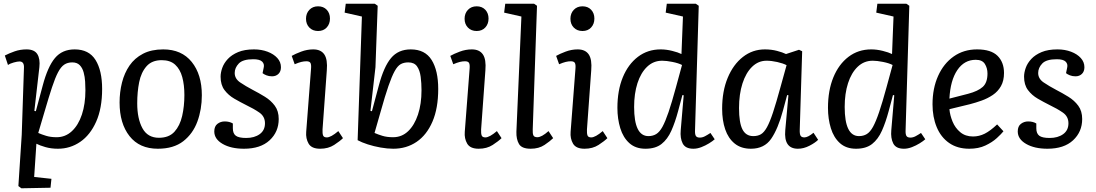

<svg xmlns="http://www.w3.org/2000/svg" viewBox="-20 -787 5903 1034"><path d="M109 -421Q111 -456 85 -456Q74 -456 54 -450.5Q34 -445 23 -437L6 -488Q29 -500 59 -510.5Q89 -521 123 -521Q165 -521 181 -495.5Q197 -470 192 -425L165 -190L173 -188L210 -326Q237 -428 276 -474.5Q315 -521 382 -521Q459 -521 494.5 -464Q530 -407 530 -308Q530 -204 498 -132Q466 -60 412 -23Q358 14 292 14Q255 14 224 5Q193 -4 176 -13L164 166L257 176L252 224L95 227L79 215L97 -61ZM369 -451Q344 -451 326 -439Q308 -427 292.5 -397.5Q277 -368 260 -316.5Q243 -265 220 -186L186 -71Q204 -63 228.5 -55.5Q253 -48 285 -48Q332 -48 367 -80.5Q402 -113 421 -170Q440 -227 440 -301Q440 -322 438.5 -347.5Q437 -373 430.5 -397Q424 -421 409.5 -436Q395 -451 369 -451Z M830 14Q731 14 677.5 -54Q624 -122 624 -235Q624 -291 637 -342.5Q650 -394 677.5 -434Q705 -474 750 -497.5Q795 -521 859 -521Q958 -521 1012.5 -453.5Q1067 -386 1067 -274Q1067 -198 1043 -132.5Q1019 -67 967 -26.5Q915 14 830 14ZM836 -45Q890 -45 919.5 -77.5Q949 -110 961 -162.5Q973 -215 973 -275Q973 -330 961.5 -372Q950 -414 923.5 -438.5Q897 -463 851 -463Q798 -463 769 -430Q740 -397 729.5 -344.5Q719 -292 719 -231Q719 -148 747 -96.5Q775 -45 836 -45Z M1306 -44Q1350 -44 1378.5 -64.5Q1407 -85 1407 -123Q1407 -160 1376.5 -181Q1346 -202 1306 -221Q1274 -237 1242 -255.5Q1210 -274 1189 -302Q1168 -330 1168 -374Q1168 -396 1177 -421.5Q1186 -447 1207 -469.5Q1228 -492 1262.5 -506.5Q1297 -521 1348 -521Q1388 -521 1421 -508.5Q1454 -496 1473.5 -474.5Q1493 -453 1493 -425Q1493 -402 1479.5 -389Q1466 -376 1445 -376Q1428 -376 1414.5 -381.5Q1401 -387 1394 -393L1400 -422Q1405 -442 1392 -455Q1379 -468 1344 -468Q1288 -468 1266 -445Q1244 -422 1244 -394Q1244 -363 1273.5 -343Q1303 -323 1341 -303Q1374 -286 1406.5 -266Q1439 -246 1460 -217.5Q1481 -189 1481 -146Q1481 -77 1432 -31.5Q1383 14 1294 14Q1224 14 1179 -12Q1134 -38 1134 -79Q1134 -107 1151 -120Q1168 -133 1190 -133Q1216 -133 1234 -122V-96Q1234 -68 1250 -56Q1266 -44 1306 -44Z M1628 -686Q1628 -715 1646 -734Q1664 -753 1693 -753Q1722 -753 1739.5 -734.5Q1757 -716 1757 -687Q1757 -658 1739.5 -639Q1722 -620 1693 -620Q1664 -620 1646 -638.5Q1628 -657 1628 -686ZM1655 -416Q1657 -439 1652 -448Q1647 -457 1630 -457Q1617 -457 1602.5 -453.5Q1588 -450 1567 -441L1551 -486Q1570 -497 1602 -509Q1634 -521 1667 -521Q1708 -521 1726.5 -494Q1745 -467 1740 -408L1717 -90Q1716 -68 1720 -57.5Q1724 -47 1740 -47Q1762 -47 1802 -81L1827 -43Q1811 -27 1779.5 -6.5Q1748 14 1704 14Q1658 14 1642 -13.5Q1626 -41 1629 -77Z M2098 14Q2066 14 2029.5 7.5Q1993 1 1960.5 -9.5Q1928 -20 1906 -32L1929 -698L1836 -719L1842 -767H1998L2014 -756L2002 -425L1975 -190L1983 -188L2020 -326Q2047 -428 2086 -474.5Q2125 -521 2192 -521Q2269 -521 2304.5 -464Q2340 -407 2340 -308Q2340 -204 2309 -132Q2278 -60 2223.5 -23Q2169 14 2098 14ZM2179 -451Q2155 -451 2138 -441.5Q2121 -432 2105.5 -404Q2090 -376 2072 -324Q2054 -272 2030 -186L1997 -71Q2015 -63 2039.5 -55.5Q2064 -48 2097 -48Q2144 -48 2178 -80.5Q2212 -113 2231 -170Q2250 -227 2250 -301Q2250 -339 2245.5 -373.5Q2241 -408 2226 -429.5Q2211 -451 2179 -451Z M2482 -686Q2482 -715 2500 -734Q2518 -753 2547 -753Q2576 -753 2593.5 -734.5Q2611 -716 2611 -687Q2611 -658 2593.5 -639Q2576 -620 2547 -620Q2518 -620 2500 -638.5Q2482 -657 2482 -686ZM2509 -416Q2511 -439 2506 -448Q2501 -457 2484 -457Q2471 -457 2456.5 -453.5Q2442 -450 2421 -441L2405 -486Q2424 -497 2456 -509Q2488 -521 2521 -521Q2562 -521 2580.5 -494Q2599 -467 2594 -408L2571 -90Q2570 -68 2574 -57.5Q2578 -47 2594 -47Q2616 -47 2656 -81L2681 -43Q2665 -27 2633.5 -6.5Q2602 14 2558 14Q2512 14 2496 -13.5Q2480 -41 2483 -77Z M2788 -698 2695 -719 2701 -767H2856L2872 -756L2849 -90Q2848 -68 2852.5 -58Q2857 -48 2874 -48Q2897 -48 2934 -81L2959 -43Q2943 -27 2912.5 -6.5Q2882 14 2838 14Q2790 14 2775 -11.5Q2760 -37 2761 -77Z M3052 -686Q3052 -715 3070 -734Q3088 -753 3117 -753Q3146 -753 3163.5 -734.5Q3181 -716 3181 -687Q3181 -658 3163.5 -639Q3146 -620 3117 -620Q3088 -620 3070 -638.5Q3052 -657 3052 -686ZM3079 -416Q3081 -439 3076 -448Q3071 -457 3054 -457Q3041 -457 3026.5 -453.5Q3012 -450 2991 -441L2975 -486Q2994 -497 3026 -509Q3058 -521 3091 -521Q3132 -521 3150.5 -494Q3169 -467 3164 -408L3141 -90Q3140 -68 3144 -57.5Q3148 -47 3164 -47Q3186 -47 3226 -81L3251 -43Q3235 -27 3203.5 -6.5Q3172 14 3128 14Q3082 14 3066 -13.5Q3050 -41 3053 -77Z M3723 -86Q3722 -64 3727.5 -55Q3733 -46 3749 -46Q3763 -46 3777 -53.5Q3791 -61 3806 -71L3829 -37Q3818 -27 3798.5 -15Q3779 -3 3757 5.5Q3735 14 3714 14Q3671 14 3656.5 -14.5Q3642 -43 3646 -86L3662 -274L3655 -275L3632 -189Q3616 -129 3595.5 -83Q3575 -37 3542.5 -11.5Q3510 14 3456 14Q3403 14 3369.5 -16Q3336 -46 3320.5 -96.5Q3305 -147 3305 -206Q3305 -300 3334 -370.5Q3363 -441 3415.5 -481Q3468 -521 3538 -521Q3568 -521 3600 -513Q3632 -505 3650 -496L3658 -698L3565 -719L3571 -767H3727L3743 -756ZM3472 -54Q3496 -54 3514 -65Q3532 -76 3547.5 -104Q3563 -132 3580.5 -183.5Q3598 -235 3620 -316L3653 -437Q3634 -447 3601.5 -453.5Q3569 -460 3546 -460Q3499 -460 3465 -427.5Q3431 -395 3413 -339Q3395 -283 3395 -211Q3395 -54 3472 -54Z M4287 -90Q4286 -65 4291.5 -56Q4297 -47 4312 -47Q4331 -47 4361 -72L4386 -34Q4370 -18 4339 -2Q4308 14 4277 14Q4200 14 4209 -86L4226 -274L4219 -275L4197 -193Q4170 -93 4133 -39.5Q4096 14 4024 14Q3971 14 3936.5 -14Q3902 -42 3885.5 -90.5Q3869 -139 3869 -201Q3869 -296 3899 -368Q3929 -440 3981 -480.5Q4033 -521 4099 -521Q4134 -521 4164.5 -513Q4195 -505 4213 -496L4283 -519L4300 -511ZM4037 -54Q4061 -54 4078 -64Q4095 -74 4110.5 -102Q4126 -130 4143 -181.5Q4160 -233 4183 -317L4216 -436Q4197 -446 4166 -453Q4135 -460 4108 -460Q4064 -460 4030.5 -427.5Q3997 -395 3978.5 -337.5Q3960 -280 3960 -205Q3960 -126 3978.5 -90Q3997 -54 4037 -54Z M4857 -86Q4856 -64 4861.5 -55Q4867 -46 4883 -46Q4897 -46 4911 -53.5Q4925 -61 4940 -71L4963 -37Q4952 -27 4932.5 -15Q4913 -3 4891 5.5Q4869 14 4848 14Q4805 14 4790.5 -14.5Q4776 -43 4780 -86L4796 -274L4789 -275L4766 -189Q4750 -129 4729.5 -83Q4709 -37 4676.5 -11.5Q4644 14 4590 14Q4537 14 4503.5 -16Q4470 -46 4454.5 -96.5Q4439 -147 4439 -206Q4439 -300 4468 -370.5Q4497 -441 4549.5 -481Q4602 -521 4672 -521Q4702 -521 4734 -513Q4766 -505 4784 -496L4792 -698L4699 -719L4705 -767H4861L4877 -756ZM4606 -54Q4630 -54 4648 -65Q4666 -76 4681.5 -104Q4697 -132 4714.5 -183.5Q4732 -235 4754 -316L4787 -437Q4768 -447 4735.5 -453.5Q4703 -460 4680 -460Q4633 -460 4599 -427.5Q4565 -395 4547 -339Q4529 -283 4529 -211Q4529 -54 4606 -54Z M5242 -521Q5317 -521 5352 -486.5Q5387 -452 5387 -394Q5387 -352 5370.5 -323Q5354 -294 5326.5 -275.5Q5299 -257 5267 -245.5Q5235 -234 5204 -226L5093 -199Q5096 -166 5110 -132Q5124 -98 5151.5 -75Q5179 -52 5220 -52Q5253 -52 5283 -67Q5313 -82 5350 -117L5384 -80Q5373 -66 5348.5 -43.5Q5324 -21 5287 -3.5Q5250 14 5200 14Q5136 14 5091.5 -17Q5047 -48 5024.5 -102.5Q5002 -157 5002 -225Q5002 -311 5032 -378Q5062 -445 5116 -483Q5170 -521 5242 -521ZM5298 -391Q5298 -420 5284 -442.5Q5270 -465 5235 -465Q5173 -465 5135.5 -409.5Q5098 -354 5093 -256L5194 -282Q5247 -296 5272.5 -319Q5298 -342 5298 -391Z M5633 -44Q5677 -44 5705.5 -64.5Q5734 -85 5734 -123Q5734 -160 5703.5 -181Q5673 -202 5633 -221Q5601 -237 5569 -255.5Q5537 -274 5516 -302Q5495 -330 5495 -374Q5495 -396 5504 -421.5Q5513 -447 5534 -469.5Q5555 -492 5589.5 -506.5Q5624 -521 5675 -521Q5715 -521 5748 -508.5Q5781 -496 5800.5 -474.5Q5820 -453 5820 -425Q5820 -402 5806.5 -389Q5793 -376 5772 -376Q5755 -376 5741.5 -381.5Q5728 -387 5721 -393L5727 -422Q5732 -442 5719 -455Q5706 -468 5671 -468Q5615 -468 5593 -445Q5571 -422 5571 -394Q5571 -363 5600.5 -343Q5630 -323 5668 -303Q5701 -286 5733.5 -266Q5766 -246 5787 -217.5Q5808 -189 5808 -146Q5808 -77 5759 -31.5Q5710 14 5621 14Q5551 14 5506 -12Q5461 -38 5461 -79Q5461 -107 5478 -120Q5495 -133 5517 -133Q5543 -133 5561 -122V-96Q5561 -68 5577 -56Q5593 -44 5633 -44Z"/></svg>

Font: Literata 12pt
Style: Italic
Weight: 400
Italic angle: -2°
Designer: Latin by Veronika Burian and Jose Scaglione. Greek by Irene Vlachou. Cyrillic by Vera Evstafieva
Foundry: TypeTogether
Version: Version 3.002